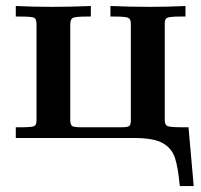

<svg xmlns="http://www.w3.org/2000/svg" viewBox="-20 -465 679 647"><path d="M33.2 0V-36.1H49.8Q86.9 -36.1 95 -40Q103 -43.9 103 -58.1V-384.8Q103 -401.9 94 -405.5Q85 -409.2 48.8 -409.2H33.2V-444.8Q93.3 -441.9 153.8 -441.9Q219.7 -441.9 286.1 -444.8V-409.2H272.9Q232.9 -409.2 224.9 -404.5Q216.8 -399.9 216.8 -380.9V-57.1Q217.8 -43 224.4 -39.6Q231 -36.1 256.8 -36.1H388.2Q410.2 -36.1 415.5 -40.5Q420.9 -44.9 420.9 -58.1V-384.8Q420.9 -400.9 411.9 -405Q402.8 -409.2 367.2 -409.2H352.1V-444.8Q418 -441.9 483.9 -441.9Q544.9 -441.9 605 -444.8V-409.2H586.9Q551.8 -409.2 543.5 -405Q535.2 -400.9 535.2 -387.2V-60.1Q535.2 -43.9 544.7 -40Q554.2 -36.1 598.1 -36.1H615.2L632.8 162.1H585.9Q580.1 99.1 569.6 67.1Q559.1 35.2 529.8 18.1Q500 0 431.2 0Z"/></svg>

Font: CMU Serif
Style: Bold
Weight: 700
Version: Version 0.7.0